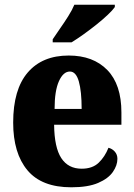

<svg xmlns="http://www.w3.org/2000/svg" viewBox="-20 -786 569 816"><path d="M283 10Q157 10 96.5 -62.5Q36 -135 36 -265Q36 -406 98 -478Q160 -550 272 -550Q376 -550 436 -488.5Q496 -427 496 -308V-256H210Q211 -159 240.5 -114Q270 -69 327 -69Q373 -69 399.5 -94.5Q426 -120 441 -158Q457 -154 468 -141.5Q479 -129 479 -111Q479 -83 459.5 -55Q440 -27 397 -8.5Q354 10 283 10ZM327 -323Q327 -398 315 -440Q303 -482 277 -482Q249 -482 230.5 -441Q212 -400 212 -323ZM204 -619Q217 -639 235 -664.5Q253 -690 270 -717Q287 -744 296 -766H468V-756Q459 -743 438.5 -723.5Q418 -704 390.5 -682Q363 -660 335 -640Q307 -620 284 -606H204Z"/></svg>

Font: Noto Serif Thai Condensed Black
Style: Regular
Weight: 900
Width: 3
Designer: Monotype Design Team
Foundry: Monotype Imaging Inc.
Version: Version 2.002; ttfautohint (v1.8.4.7-5d5b)